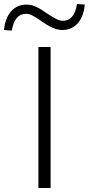

<svg xmlns="http://www.w3.org/2000/svg" viewBox="-100 -940 444 960"><path d="M92 0V-705H153V0ZM-41 -787 -80 -790Q-74 -851 -44 -884Q-14 -917 33 -917Q56 -917 79.5 -906.5Q103 -896 135 -873Q167 -852 183.5 -844Q200 -836 214 -836Q272 -836 285 -920L324 -917Q318 -856 288 -823Q258 -790 212 -790Q189 -790 164.5 -800.5Q140 -811 106 -835Q78 -855 61 -863Q44 -871 30 -871Q-27 -871 -41 -787Z"/></svg>

Font: Nunito Sans Light
Style: Regular
Weight: 300
Designer: Vernon Adams
Foundry: Vernon Adams
Version: Version 3.101; ttfautohint (v1.8.4.7-5d5b);gftools[0.9.27]